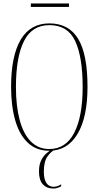

<svg xmlns="http://www.w3.org/2000/svg" viewBox="-20 -860 570 1108"><path d="M264 10Q190 10 141 -36Q92 -82 68 -165Q44 -248 44 -359Q44 -537 99.5 -631Q155 -725 265 -725Q377 -725 431 -636Q485 -547 485 -358Q485 -183 427 -86.5Q369 10 264 10ZM264 0Q360 0 408.5 -94Q457 -188 457 -358Q457 -531 414 -623Q371 -715 265 -715Q165 -715 118.5 -623Q72 -531 72 -358Q72 -248 93.5 -167.5Q115 -87 158 -43.5Q201 0 264 0ZM287 228Q250 228 227.5 204Q205 180 205 129Q205 90 218 64.5Q231 39 249.5 23.5Q268 8 283 0H302Q274 14 253.5 43.5Q233 73 233 130Q233 175 248 196.5Q263 218 289 218Q298 218 309 215Q320 212 333 204V215Q310 228 287 228ZM158 -820V-840H378V-820Z"/></svg>

Font: Noto Serif Display ExtraCondensed Thin
Style: Regular
Weight: 100
Width: 2
Designer: Monotype Design Team
Foundry: Monotype Imaging Inc.
Version: Version 2.009